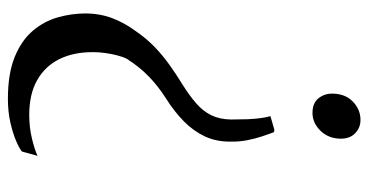

<svg xmlns="http://www.w3.org/2000/svg" viewBox="-243 -545 932 486"><g transform="rotate(90 223.0 -302.0)"><path d="M314.5 -529.5Q319.5 -516.5 325.2 -499.2Q331 -482 335 -461.5Q339 -441 338.5 -418Q338.5 -382.5 325 -354Q311.5 -325.5 287.2 -301.5Q263 -277.5 229 -256Q199 -237 174.5 -213.5Q150 -190 129.5 -158Q124.5 -149 120.5 -134Q116.5 -119 114.2 -102.5Q112 -86 112 -73Q111.5 -23 129.5 13.5Q147.5 50 183 70Q218.5 90 270.5 90Q302.5 90 330.5 83.2Q358.5 76.5 374.5 69L363.5 108.5Q356 115 336.8 123.2Q317.5 131.5 290 137.8Q262.5 144 230.5 144Q166.5 144 124.2 126.8Q82 109.5 57.8 80.8Q33.5 52 23.8 17.2Q14 -17.5 14 -53Q14.5 -91.5 26.8 -122.2Q39 -153 58 -178.5Q76 -205 97.2 -225.8Q118.5 -246.5 142.8 -264Q167 -281.5 192.5 -297Q222 -315.5 241.8 -332.8Q261.5 -350 271.8 -371Q282 -392 282.5 -421Q282.5 -443 281.8 -462Q281 -481 279 -495.8Q277 -510.5 274 -520.5L308.5 -530.5ZM331 -697.5Q330.5 -667 310.8 -647Q291 -627 266 -627Q240.5 -627 228.5 -642.5Q216.5 -658 217 -678Q217.5 -710.5 237.5 -729.5Q257.5 -748.5 283.5 -748.5Q303.5 -748.5 317.5 -734.8Q331.5 -721 331 -697.5Z"/></g></svg>

Font: Merriweather 120pt
Style: Italic
Weight: 400
Italic angle: -7.8°
Version: Version 2.101